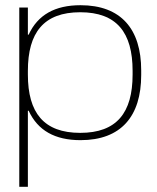

<svg xmlns="http://www.w3.org/2000/svg" viewBox="-20 -529 604 737"><path d="M522 -241V-259C522 -417 445 -509 289 -509C191 -509 125 -472 90 -396H87V-500H54V188H87V-104H90C125 -28 191 9 289 9C445 9 522 -83 522 -241ZM87 -243V-257C87 -404 148 -482 288 -482C428 -482 489 -404 489 -257V-243C489 -96 428 -19 288 -19C148 -19 87 -96 87 -243Z"/></svg>

Font: LT Wave Alt Thin
Style: Regular
Weight: 100
Designer: Daniel Lyons
Version: Version 2.5 (Glyphs App)